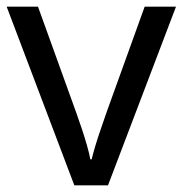

<svg xmlns="http://www.w3.org/2000/svg" viewBox="-20 -556 548 576"><path d="M203 0 0 -536H94L208 -220Q216 -198 225 -171Q234 -144 241 -119.5Q248 -95 251 -78H255Q259 -95 266.5 -120Q274 -145 283.5 -172Q293 -199 300 -220L414 -536H508L304 0Z"/></svg>

Font: hex115
Style: Regular
Weight: 400
Designer: Monotype Design Team
Foundry: Monotype Imaging Inc.
Version: Version 2.013